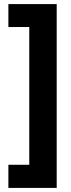

<svg xmlns="http://www.w3.org/2000/svg" viewBox="-20 -751 345 938"><path d="M21 54H123V-619H21V-731H257V167H21Z"/></svg>

Font: Noto Sans Lao Looped ExtraCondensed ExtraBold
Style: Regular
Weight: 800
Width: 2
Designer: Mark Frömberg, Ben Mitchell
Foundry: The Fontpad Ltd
Version: Version 1.002; ttfautohint (v1.8.4.7-5d5b)